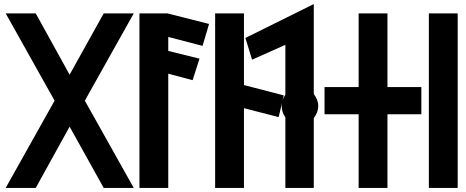

<svg xmlns="http://www.w3.org/2000/svg" viewBox="-20 -926 2298 946"><path d="M398 -430 639 -860H491L323 -558L156 -860H8L249 -430L8 0H156L323 -302L491 0H639Z M667 0H809V-563L929 -531L963 -637L809 -675V-744L978 -700L1010 -808L805 -860H667Z M1182 0V-393L1353 -349L1378 -456L1182 -507V-860H1040V0Z M1526 -344C1538 -359 1548 -381 1548 -404C1548 -426 1539 -446 1526 -463V-906L1189 -739L1222 -632L1386 -705V-459C1375 -444 1368 -424 1368 -404C1368 -384 1374 -364 1386 -348V0H1526Z M1747 -497H1579V-363H1747V0H1889V-363H2056V-497H1889V-860H1747Z M2235 0V-860H2093V0Z"/></svg>

Font: Ny Stormning
Style: Hf
Weight: 700
Designer: Robert Jablonski, Mew Too
Foundry: Cannot Into Space Fonts
Version: Version 0.90